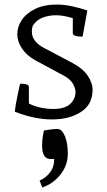

<svg xmlns="http://www.w3.org/2000/svg" viewBox="-20 -517 472 844"><path d="M387 -122Q387 -58 336 -25Q285 8 208 8Q131 8 45 -26Q46 -38 49.5 -58.5Q53 -79 57.5 -99.5Q62 -120 65 -134.5Q68 -149 69 -149Q73 -149 82 -148.5Q91 -148 99 -145Q107 -142 107 -134V-62Q130 -50 158.5 -44Q187 -38 213 -38Q265 -38 288.5 -60Q312 -82 312 -113Q312 -128 301 -148Q290 -168 263 -183L135 -252Q97 -273 76.5 -304Q56 -335 56 -366Q56 -400 76 -429.5Q96 -459 135 -478Q174 -497 230 -497Q262 -497 296.5 -489.5Q331 -482 364 -471L343 -356Q339 -356 328.5 -356.5Q318 -357 309 -360.5Q300 -364 300 -371V-437Q285 -442 265 -446Q245 -450 225 -450Q196 -450 168.5 -440Q141 -430 124 -404Q120 -392 120 -378Q120 -335 172 -307L297 -241Q343 -217 365 -185Q387 -153 387 -122ZM166 307 154 277Q184 263 201 239.5Q218 216 218 186V181Q213 182 210 182Q207 182 202 182Q165 182 165 122Q165 108 167 91.5Q169 75 173 57Q187 54 203 52Q219 50 232 50Q252 50 265 80.5Q278 111 278 159Q278 209 246.5 249.5Q215 290 166 307Z"/></svg>

Font: Mate SC
Style: Regular
Weight: 400
Designer: Eduardo Rodriguez Tunni
Foundry: Eduardo Rodriguez Tunni
Version: Version 1.003; ttfautohint (v1.8.4.7-5d5b);gftools[0.9.24]